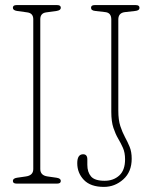

<svg xmlns="http://www.w3.org/2000/svg" viewBox="-20 -720 596 753"><path d="M138 -57Q138 -32 166.5 -28L201.5 -23Q218.5 -20.5 218.5 -10.5Q218.5 0 204.5 0H44.5Q30.5 0 30.5 -10.5Q30.5 -20.5 47 -23L81.5 -28Q110.5 -32 110.5 -57V-644.5Q110.5 -668.5 86.5 -671.5L47 -677Q30.5 -679.5 30.5 -689.5Q30.5 -700 44.5 -700H204.5Q218.5 -700 218.5 -689.5Q218.5 -679.5 201.5 -677L161.5 -671.5Q138 -668.5 138 -644.5ZM496.5 -97.5Q496.5 -46 463.5 -16.5Q430.5 13 387.5 13Q335.5 13 309.2 -14.2Q283 -41.5 283 -80Q283 -115 306 -115Q322.5 -115 322.5 -95V-73.5Q322.5 -45 337 -28Q351.5 -11 390.5 -11Q425 -11 447.8 -31.8Q470.5 -52.5 470.5 -95Q470.5 -121.5 462.2 -140Q454 -158.5 443.5 -176.2Q433 -194 424.8 -218.5Q416.5 -243 416.5 -281.5V-643.5Q416.5 -670 393 -672.5L354 -677Q337 -678.5 337 -689.5Q337 -700 351 -700H513Q527 -700 527 -689.5Q527 -678.5 510 -677L470 -672.5Q444 -669.5 444 -643.5V-286Q444 -249.5 452 -225.2Q460 -201 470.2 -182.2Q480.5 -163.5 488.5 -144Q496.5 -124.5 496.5 -97.5Z"/></svg>

Font: Fraunces 144pt S100 Thin
Style: Regular
Weight: 100
Version: Version 1.000; ttfautohint (v1.8.3)